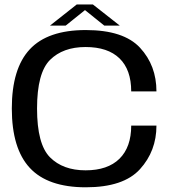

<svg xmlns="http://www.w3.org/2000/svg" viewBox="-20 -812 768 837"><path d="M354 4.5Q518.5 4.5 590.2 -74.5Q662 -153.5 662 -264.5H552Q552 -170.5 500.8 -120Q449.5 -69.5 353 -69.5Q254.5 -69.5 198 -126.2Q141.5 -183 141.5 -339Q141.5 -494.5 198 -550.8Q254.5 -607 353 -607Q450 -607 501 -557.5Q552 -508 552 -413.5H662Q662 -526.5 590.5 -603.8Q519 -681 354 -681Q188 -681 109.8 -597Q31.5 -513 31.5 -339Q31.5 -164.5 110 -80Q188.5 4.5 354 4.5ZM198 -700.5H266.5L350.5 -768L434.5 -700.5H502L385 -792.5H314.5Z"/></svg>

Font: Anybody SemiExpanded
Style: Regular
Weight: 400
Width: 6
Designer: Tyler Finck
Foundry: Etcetera Type Company
Version: Version 1.113;gftools[0.9.25]